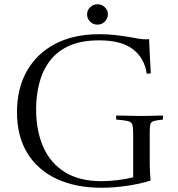

<svg xmlns="http://www.w3.org/2000/svg" viewBox="-20 -872 840 904"><path d="M447 -682Q362 -682 305 -656Q248 -630 214 -584.5Q180 -539 165 -480.5Q150 -422 150 -358Q150 -257 183.5 -180.5Q217 -104 285.5 -61.5Q354 -19 457 -19Q490 -19 530 -23.5Q570 -28 607 -37V-242Q607 -272 603 -285Q599 -298 582 -302Q565 -306 527 -309Q526 -319 527 -328Q542 -328 564 -327.5Q586 -327 608 -326.5Q630 -326 645 -326Q660 -326 680.5 -326.5Q701 -327 719.5 -327.5Q738 -328 747 -328Q748 -319 747 -309Q717 -306 704 -302Q691 -298 688 -287Q685 -276 685 -250V-115Q685 -81 686.5 -56.5Q688 -32 689 -22Q640 -6 577 3Q514 12 458 12Q337 12 247.5 -29.5Q158 -71 109 -150.5Q60 -230 60 -344Q60 -455 106.5 -537.5Q153 -620 240 -665.5Q327 -711 448 -711Q482 -711 517.5 -707.5Q553 -704 599 -696Q616 -693 632 -690Q648 -687 666 -687Q669 -687 672.5 -687Q676 -687 682 -688Q683 -656 685.5 -610Q688 -564 690 -527Q684 -526 680 -525.5Q676 -525 671 -525Q660 -599 605.5 -640.5Q551 -682 447 -682ZM390 -804Q390 -824 404.5 -838Q419 -852 439 -852Q459 -852 473.5 -838Q488 -824 488 -805Q488 -786 474 -771Q460 -756 438 -756Q418 -756 404 -770.5Q390 -785 390 -804Z"/></svg>

Font: Castoro Titling
Style: Regular
Weight: 400
Version: Version 2.04